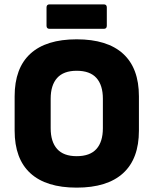

<svg xmlns="http://www.w3.org/2000/svg" viewBox="-20 -847 703 879"><path d="M331 12Q191 12 119 -54Q47 -120 47 -249V-406Q47 -535 119 -601Q191 -667 331 -667Q471 -667 543.5 -601Q616 -535 616 -406V-249Q616 -120 543.5 -54Q471 12 331 12ZM331 -132Q392 -132 421.5 -165Q451 -198 451 -260V-395Q451 -457 421.5 -490Q392 -523 331 -523Q271 -523 241.5 -490Q212 -457 212 -395V-260Q212 -198 241.5 -165Q271 -132 331 -132ZM207 -715Q193 -715 193 -729V-813Q193 -827 207 -827H455Q469 -827 469 -813V-729Q469 -715 455 -715Z"/></svg>

Font: Sofia Sans Black
Style: Regular
Weight: 900
Designer: Botio Nikoltchev, Ani Petrova
Foundry: lettersoup
Version: Version 4.100; ttfautohint (v1.8.3)